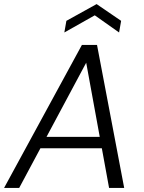

<svg xmlns="http://www.w3.org/2000/svg" viewBox="-31 -920 707 940"><path d="M-11 0 370 -700H444L577 0H503L391 -613L63 0ZM131 -194 161 -250H489L500 -194ZM284 -761 294 -818 442 -900 562 -818 552 -761 433 -845Z"/></svg>

Font: DM Sans 11pt Light
Style: Italic
Weight: 300
Italic angle: -10°
Version: Version 4.004;gftools[0.9.30]